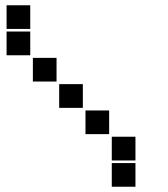

<svg xmlns="http://www.w3.org/2000/svg" viewBox="-20 -715 640 730"><path d="M6 -695Q5 -695 5 -695Q5 -695 5 -694V-606Q5 -605 5 -605Q5 -605 6 -605H94Q95 -605 95 -605Q95 -605 95 -606V-694Q95 -695 95 -695Q95 -695 94 -695ZM6 -595Q5 -595 5 -595Q5 -595 5 -594V-506Q5 -505 5 -505Q5 -505 6 -505H94Q95 -505 95 -505Q95 -505 95 -506V-594Q95 -595 95 -595Q95 -595 94 -595ZM106 -495Q105 -495 105 -495Q105 -495 105 -494V-406Q105 -405 105 -405Q105 -405 106 -405H194Q195 -405 195 -405Q195 -405 195 -406V-494Q195 -495 195 -495Q195 -495 194 -495ZM206 -395Q205 -395 205 -395Q205 -395 205 -394V-306Q205 -305 205 -305Q205 -305 206 -305H294Q295 -305 295 -305Q295 -305 295 -306V-394Q295 -395 295 -395Q295 -395 294 -395ZM306 -295Q305 -295 305 -295Q305 -295 305 -294V-206Q305 -205 305 -205Q305 -205 306 -205H394Q395 -205 395 -205Q395 -205 395 -206V-294Q395 -295 395 -295Q395 -295 394 -295ZM406 -195Q405 -195 405 -195Q405 -195 405 -194V-106Q405 -105 405 -105Q405 -105 406 -105H494Q495 -105 495 -105Q495 -105 495 -106V-194Q495 -195 495 -195Q495 -195 494 -195ZM406 -95Q405 -95 405 -95Q405 -95 405 -94V-6Q405 -5 405 -5Q405 -5 406 -5H494Q495 -5 495 -5Q495 -5 495 -6V-94Q495 -95 495 -95Q495 -95 494 -95Z"/></svg>

Font: Doto Black
Style: Regular
Weight: 900
Monospace: yes
Version: Version 1.000